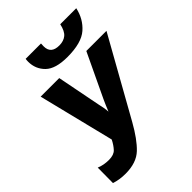

<svg xmlns="http://www.w3.org/2000/svg" viewBox="-269 -1076 1213 1213"><g transform="rotate(-45 337.5 -470.0)"><path d="M122 10Q220 10 273.5 -41Q327 -92 383 -192L675 -714H495L356 -421Q349 -405 340 -385Q331 -365 323 -344Q322 -364 318 -385Q314 -406 310 -423L253 -714H87L213 -205Q196 -171 175 -148.5Q154 -126 110 -126Q63 -126 25 -142L24 -5Q68 10 122 10ZM384 -771Q510 -771 567 -821Q624 -871 641 -950H498Q487 -899 462.5 -879Q438 -859 399 -859Q325 -859 325 -925Q325 -940 326 -950H189Q187 -938 187 -926Q187 -860 232.5 -815.5Q278 -771 384 -771Z"/></g></svg>

Font: Noto Sans Display Extra
Style: Italic
Weight: 800
Italic angle: -12°
Designer: Monotype Design Team
Foundry: Monotype Imaging Inc.
Version: Version 1.900